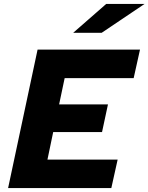

<svg xmlns="http://www.w3.org/2000/svg" viewBox="-20 -951 751 971"><path d="M21 0 170 -700H688L656 -556H307L279 -423H526L496 -283H249L220 -144H575L543 0ZM350 -785 517 -931H711L494 -785Z"/></svg>

Font: Red Hat Text
Style: Italic
Weight: 300
Italic angle: -12°
Designer: Pentagram, MCKL
Foundry: Pentagram, MCKL
Version: Version 1.023